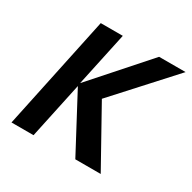

<svg xmlns="http://www.w3.org/2000/svg" viewBox="-126 -665 793 792"><g transform="rotate(30 270.5 -269.5)"><path d="M23 0 137 -539H242L187 -282L415 -539H541L297 -271L448 0H327L185 -267L128 0Z"/></g></svg>

Font: Noto Sans Display Medium
Style: Italic
Weight: 500
Italic angle: -12°
Designer: Monotype Design Team
Foundry: Monotype Imaging Inc.
Version: Version 2.003